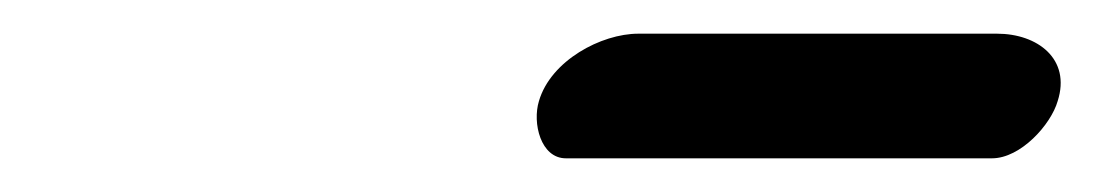

<svg xmlns="http://www.w3.org/2000/svg" viewBox="-20 -727 650 114"><path d="M300 -667C296 -654 301 -633 316 -633H569C586 -633 604 -653 608 -667C616 -692 596 -707 572 -707H359C337 -707 307 -691 300 -667Z"/></svg>

Font: Asimov Print
Style: Regular
Weight: 500
Designer: Google
Version: Version 2.000980: 2014